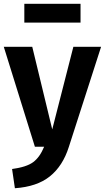

<svg xmlns="http://www.w3.org/2000/svg" viewBox="-22 -778 556 1018"><path d="M405 -658H107V-758H405ZM514 -530 343 1Q311 102 242.5 157Q174 212 57 220L42 118Q118 108 153.5 82Q189 56 212 0H163L-2 -530H149L255 -92L367 -530Z"/></svg>

Font: Fira Sans SemiBold
Style: Regular
Weight: 600
Designer: bBox Type GmbH & Carrois Corporate GbR & Edenspiekermann AG
Foundry: bBox Type GmbH & Carrois Corporate GbR & Edenspiekermann AG
Version: Version 4.301;PS 004.301;hotconv 1.0.88;makeotf.lib2.5.64775